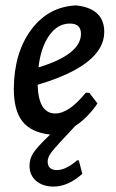

<svg xmlns="http://www.w3.org/2000/svg" viewBox="-20 -490 429 709"><path d="M178 199Q138 199 113.5 178Q89 157 89 122Q89 96 103.5 74Q118 52 165 7Q95 -1 63 -41.5Q31 -82 31 -162Q32 -295 95 -380Q158 -465 260 -470L270 -469Q365 -455 365 -372Q365 -250 119 -177Q122 -71 184 -71Q235 -71 297 -148L310 -147L340 -108Q303 -54 258 -25Q188 49 172 69.5Q156 90 156 106Q156 138 190 138Q223 138 265 102H271L284 152Q231 199 178 199ZM238 -403Q193 -403 162 -359.5Q131 -316 122 -241Q279 -289 279 -365Q279 -403 238 -403Z"/></svg>

Font: Alegreya Sans SC Medium
Style: Italic
Weight: 500
Italic angle: -7°
Designer: Juan Pablo del Peral
Foundry: Huerta Tipografica
Version: Version 2.007